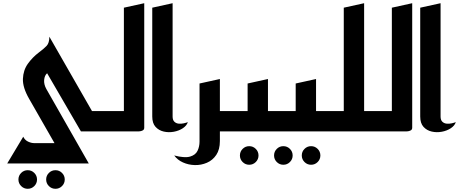

<svg xmlns="http://www.w3.org/2000/svg" viewBox="-20 -820 2864 1198"><path d="M326 358Q302 358 285 341Q268 324 268 300Q268 276 285 259Q302 242 326 242Q350 242 367 259Q384 276 384 300Q384 324 367 341Q350 358 326 358ZM153 358Q129 358 112 341Q95 324 95 300Q95 276 112 259Q129 242 153 242Q177 242 194 259Q211 276 211 300Q211 324 194 341Q177 358 153 358Z M25 200 125 33Q135 54 155 63.5Q175 73 193 73H320L162 -203Q121 -274 123 -328Q125 -382 154 -422.5Q183 -463 223 -493Q254 -516 271 -534Q288 -552 288 -591L554 -127H700V0H485L274 -363Q258 -349 255.5 -321.5Q253 -294 269 -265L534 200Z M660 0V-127H753V-772L880 -800V-23Q880 -11 870 -6Q860 -1 850 -0.5Q840 0 840 0Z M1152 -58Q1145 -36 1121 -20Q1097 -4 1065 2Q1033 8 1002 1Q971 -6 950.5 -28.5Q930 -51 930 -93V-772L1057 -800V-93Q1057 -71 1068 -60.5Q1079 -50 1095 -48.5Q1111 -47 1126.5 -50.5Q1142 -54 1152 -58Z M1067 150Q1132 167 1166 157Q1200 147 1212.5 121Q1225 95 1225 63V-299L1352 -327V-127H1472V0H1352V60Q1352 113 1329.5 146.5Q1307 180 1271 195.5Q1235 211 1195.5 210Q1156 209 1121.5 193.5Q1087 178 1067 150Z M1535 208Q1511 208 1494 191Q1477 174 1477 150Q1477 126 1494 109Q1511 92 1535 92Q1559 92 1576 109Q1593 126 1593 150Q1593 174 1576 191Q1559 208 1535 208Z M1432 0V-127H1525V-299L1652 -327V-127H1772V0H1616Q1614 0 1613 0Q1612 0 1612 0Z M1921 208Q1897 208 1880 191Q1863 174 1863 150Q1863 126 1880 109Q1897 92 1921 92Q1945 92 1962 109Q1979 126 1979 150Q1979 174 1962 191Q1945 208 1921 208ZM1748 208Q1724 208 1707 191Q1690 174 1690 150Q1690 126 1707 109Q1724 92 1748 92Q1772 92 1789 109Q1806 126 1806 150Q1806 174 1789 191Q1772 208 1748 208Z M1732 0V-127H1825V-299L1952 -327V-127H2072V0H1916Q1914 0 1913 0Q1912 0 1912 0Z M2032 0V-127H2125V-772L2252 -800V-127H2372V0H2216Q2214 0 2213 0Q2212 0 2212 0Z M2332 0V-127H2425V-772L2552 -800V-23Q2552 -11 2542 -6Q2532 -1 2522 -0.5Q2512 0 2512 0Z M2824 -58Q2817 -36 2793 -20Q2769 -4 2737 2Q2705 8 2674 1Q2643 -6 2622.5 -28.5Q2602 -51 2602 -93V-772L2729 -800V-93Q2729 -71 2740 -60.5Q2751 -50 2767 -48.5Q2783 -47 2798.5 -50.5Q2814 -54 2824 -58Z"/></svg>

Font: Reem Kufi SemiBold
Style: Regular
Weight: 600
Designer: Khaled Hosny
Version: Version 1.001